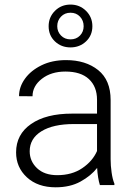

<svg xmlns="http://www.w3.org/2000/svg" viewBox="-20 -797 576 827"><path d="M410.2 0Q405.8 -13.7 402.6 -33.4Q399.4 -53.2 398.4 -73.7Q372.1 -40 327.1 -15.1Q282.2 9.8 219.7 9.8Q142.6 9.8 95.9 -33.2Q49.3 -76.2 49.3 -140.6Q49.3 -218.3 113.8 -262.9Q178.2 -307.6 290 -307.6H397.9V-367.2Q397.9 -423.8 363 -456.3Q328.1 -488.8 261.7 -488.8Q200.2 -488.8 160.2 -457.5Q120.1 -426.3 120.1 -382.3L62 -382.8Q62 -422.4 87.4 -457.8Q112.8 -493.2 158.4 -515.6Q204.1 -538.1 264.6 -538.1Q349.1 -538.1 402.8 -495.1Q456.5 -452.1 456.5 -366.2V-110.8Q456.5 -83.5 460.7 -54.2Q464.8 -24.9 472.7 -6.3V0ZM226.6 -42.5Q290 -42.5 334.5 -72.8Q378.9 -103 397.9 -146.5V-262.7H298.3Q208.5 -262.7 158.2 -231.4Q107.9 -200.2 107.9 -145.5Q107.9 -102.5 139.6 -72.5Q171.4 -42.5 226.6 -42.5ZM189.5 -684.1Q189.5 -723.1 216.6 -750.2Q243.7 -777.3 283.7 -777.3Q323.2 -777.3 350.6 -750.2Q377.9 -723.1 377.9 -684.1Q377.9 -644.5 350.6 -618.7Q323.2 -592.8 283.7 -592.8Q243.7 -592.8 216.6 -618.7Q189.5 -644.5 189.5 -684.1ZM226.6 -684.1Q226.6 -660.6 242.7 -644Q258.8 -627.4 283.7 -627.4Q308.6 -627.4 324.5 -643.8Q340.3 -660.2 340.3 -684.1Q340.3 -708.5 324.5 -725.3Q308.6 -742.2 283.7 -742.2Q258.8 -742.2 242.7 -725.3Q226.6 -708.5 226.6 -684.1Z"/></svg>

Font: Vazirmatn RD UI FD ExtraLight
Style: Regular
Weight: 200
Designer: Saber Rastikerdar
Foundry: Saber Rastikerdar
Version: Version 33.003